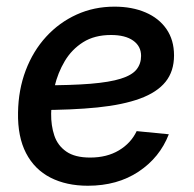

<svg xmlns="http://www.w3.org/2000/svg" viewBox="-20 -561 597 592"><path d="M251 11.7Q184.6 11.7 135.5 -13.4Q86.4 -38.6 60.3 -88.9Q34.2 -139.2 35.6 -213.9Q36.6 -284.2 59.3 -344Q82 -403.8 122.3 -447.8Q162.6 -491.7 216.3 -516.1Q270 -540.5 333 -540.5Q387.2 -540.5 428.7 -522.7Q470.2 -504.9 493.4 -471.2Q516.6 -437.5 516.6 -390.1Q516.6 -341.3 490.5 -308.8Q464.4 -276.4 411.9 -257.1Q359.4 -237.8 280.5 -229.7Q201.7 -221.7 95.7 -221.7L108.4 -297.9Q199.2 -297.9 258.8 -302.7Q318.4 -307.6 352.5 -318.4Q386.7 -329.1 400.9 -346.7Q415 -364.3 415 -388.7Q415 -418.5 390.6 -435.8Q366.2 -453.1 322.3 -453.1Q271.5 -453.1 236.3 -430.9Q201.2 -408.7 179.7 -372.6Q158.2 -336.4 148.2 -293.9Q138.2 -251.5 137.7 -210.9Q137.2 -173.8 147.5 -143.1Q157.7 -112.3 184.3 -93.8Q210.9 -75.2 257.8 -75.2Q309.6 -75.2 346.7 -97.4Q383.8 -119.6 401.4 -156.7L500.5 -147Q472.7 -75.2 407.2 -31.7Q341.8 11.7 251 11.7Z"/></svg>

Font: Inter 24pt Medium
Style: Italic
Weight: 500
Italic angle: -9.3988°
Designer: Rasmus Andersson
Foundry: rsms
Version: Version 4.001;git-66647c0bb